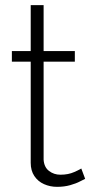

<svg xmlns="http://www.w3.org/2000/svg" viewBox="-20 -718 360 744"><path d="M310 -25Q305 -23 290 -15Q275 -7 252 -0.5Q229 6 201 6Q174 6 150.5 -4.5Q127 -15 113 -36Q99 -57 99 -87V-479H26V-520H99V-698H149V-520H270V-479H149V-99Q151 -70 170 -55.5Q189 -41 214 -41Q245 -41 268 -51.5Q291 -62 295 -65Z"/></svg>

Font: Raleway Thin Light
Style: Regular
Weight: 300
Version: Version 4.026